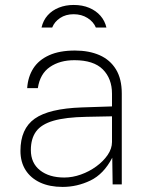

<svg xmlns="http://www.w3.org/2000/svg" viewBox="-20 -726 580 756"><path d="M226.5 10Q175.5 10 138.2 -7.2Q101 -24.5 80.8 -56.2Q60.5 -88 60.5 -132Q60.5 -219 116.8 -258.8Q173 -298.5 301.5 -303L421 -307V-357Q421 -416.5 384.8 -452.8Q348.5 -489 273 -489Q215.5 -489 176.5 -462.2Q137.5 -435.5 129 -379H87Q90 -423.5 111.2 -456.8Q132.5 -490 173.5 -508.5Q214.5 -527 275 -527Q330.5 -527 372 -508.8Q413.5 -490.5 436.5 -453Q459.5 -415.5 459.5 -358V0H423.5L422 -105Q388.5 -40.5 336 -15.2Q283.5 10 226.5 10ZM233 -27Q265.5 -27 298.5 -38.8Q331.5 -50.5 359.2 -70.8Q387 -91 404 -116Q421 -141 421 -167V-268L320.5 -266Q238 -264.5 190.2 -250.5Q142.5 -236.5 122 -208.2Q101.5 -180 101.5 -135Q101.5 -84 137.5 -55.5Q173.5 -27 233 -27ZM143.5 -617.5Q150 -646 167.8 -665.8Q185.5 -685.5 212 -696Q238.5 -706.5 270 -706.5Q304.5 -706.5 331.2 -695.2Q358 -684 375.5 -664Q393 -644 399 -617.5H357.5Q348 -640.5 324.5 -655.2Q301 -670 270 -670Q239 -670 216.8 -655.2Q194.5 -640.5 185.5 -617.5Z"/></svg>

Font: Public Sans Thin Thin
Style: Regular
Weight: 250
Version: Version 2.001